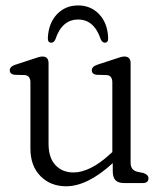

<svg xmlns="http://www.w3.org/2000/svg" viewBox="-20 -656 580 688"><path d="M89 -124V-360.5Q89 -385 69 -387L32 -388Q15 -390.5 15 -404Q15 -417.5 35 -424L96 -444Q108 -448 116.8 -450.8Q125.5 -453.5 132 -453.5Q154 -453.5 154 -429.5V-141Q154 -90.5 178.8 -64.2Q203.5 -38 243.5 -38Q271.5 -38 304.2 -53.8Q337 -69.5 374 -103.5L382.5 -111V-360.5Q382.5 -385 363 -387L325.5 -388Q309 -390.5 309 -404Q309 -417.5 328.5 -424L389.5 -444Q402 -448 410.5 -450.8Q419 -453.5 425.5 -453.5Q448 -453.5 448 -429.5V-73Q448 -46 472.5 -40.5L494 -36Q512 -30 512 -17Q512 0 491 0H425.5Q404 0 394 -10Q384 -20 384 -43.5V-71.5Q293.5 11.5 217 11.5Q161 11.5 125 -25Q89 -61.5 89 -124ZM260 -586Q202 -586 178.5 -515Q173 -503 164 -503Q150.5 -503 151.5 -520.5Q154 -573 184 -604.8Q214 -636.5 260 -636.5Q305.5 -636.5 335.5 -604.8Q365.5 -573 367.5 -520.5Q368.5 -503 355.5 -503Q347 -503 341 -515Q317.5 -586 260 -586Z"/></svg>

Font: Fraunces 72pt S100 Light
Style: Regular
Weight: 300
Version: Version 1.000; ttfautohint (v1.8.3)